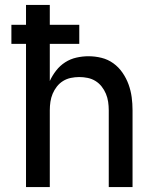

<svg xmlns="http://www.w3.org/2000/svg" viewBox="-20 -755 640 775"><path d="M85 0V-578H26V-655H85V-735H181V-655H300V-578H181V-428Q191 -450 206.5 -470Q222 -490 243 -503.5Q264 -517 288.5 -522.5Q313 -528 337 -528Q364 -528 390 -521.5Q416 -515 437.5 -499.5Q459 -484 474.5 -461.5Q490 -439 499 -414Q508 -389 511.5 -363Q515 -337 515 -310V0H419V-310Q419 -327 416.5 -344Q414 -361 407.5 -376.5Q401 -392 390.5 -405.5Q380 -419 365.5 -428Q351 -437 334 -440.5Q317 -444 300 -444Q283 -444 266 -440.5Q249 -437 234.5 -428Q220 -419 209.5 -405.5Q199 -392 192.5 -376.5Q186 -361 183.5 -344Q181 -327 181 -310V0Z"/></svg>

Font: Zed Mono Medium Extended
Style: Regular
Weight: 500
Width: 7
Monospace: yes
Designer: Belleve Invis
Foundry: Belleve Invis
Version: Version 1.0.0; ttfautohint (v1.8.4)